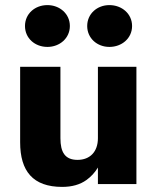

<svg xmlns="http://www.w3.org/2000/svg" viewBox="-20 -722 615 753"><path d="M322 -620C322 -572 361 -538 409 -538C458 -538 498 -572 498 -620C498 -668 458 -702 409 -702C361 -702 322 -668 322 -620ZM78 -620C78 -572 117 -538 166 -538C214 -538 254 -572 254 -620C254 -668 214 -702 166 -702C117 -702 78 -668 78 -620ZM364 0H515V-460H364V-180C364 -127 333 -95 284 -95C235 -95 217 -125 217 -180V-460H59V-164C59 -51 109 11 224 11C262 11 294 2 319 -16C337 -29 352 -45 364 -65Z"/></svg>

Font: Jost
Style: Bold
Weight: 700
Version: Version 3.710